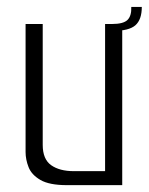

<svg xmlns="http://www.w3.org/2000/svg" viewBox="-20 -540 436 560"><path d="M175.3 0Q123.6 0 97.8 -15.2Q71.9 -30.3 63.3 -52.6Q54.6 -74.8 54.6 -96.8V-470H104.6V-117.5Q104.6 -75.6 129.2 -58.2Q153.7 -40.8 195.3 -40.8H286.5V-470H336.5V0ZM309.8 -449.9 306.7 -470Q339.8 -470 351.9 -481.9Q363.9 -493.8 362.9 -519.8H393.6Q393.6 -482.8 374.9 -466.3Q356.2 -449.9 309.8 -449.9Z"/></svg>

Font: Smooch Sans Thin
Style: Regular
Weight: 100
Designer: Robert E. Leuschke
Foundry: Robert E. Leuschke
Version: Version 1.010